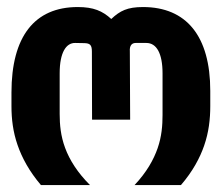

<svg xmlns="http://www.w3.org/2000/svg" viewBox="-20 -536 642 556"><path d="M98.6 0H240.7C204.6 -36.1 181.6 -72.3 168.5 -107.9C155.8 -142.1 152.8 -174.8 152.8 -206.1V-323.7C152.8 -384.8 171.9 -412.1 197.8 -411.6L224.6 -411.1C240.7 -410.6 246.1 -405.8 246.1 -386.7L246.6 -189.5H356.9L356 -386.7C354.5 -405.8 363.3 -411.6 373 -411.6H403.8C433.1 -411.6 450.7 -381.8 450.7 -323.7V-203.1C450.7 -172.4 448.2 -140.6 436.5 -106.9C424.8 -73.2 404.8 -37.6 369.6 0H503.9C538.1 -39.6 559.1 -79.1 571.3 -114.7C584.5 -152.8 588.9 -190.9 588.9 -228.5V-272.9C588.9 -431.2 520 -515.6 394 -515.6C349.1 -515.6 327.6 -504.9 302.2 -481C276.9 -504.4 250.5 -515.6 205.1 -515.6C79.6 -515.6 13.2 -429.7 13.2 -268.1V-228.5C13.2 -191.4 17.6 -154.3 30.8 -116.2C43.9 -78.1 65.4 -39.1 98.6 0Z"/></svg>

Font: Hack
Style: Bold
Weight: 700
Monospace: yes
Designer: Christopher Simpkins
Foundry: Christopher Simpkins
Version: Version 2.010